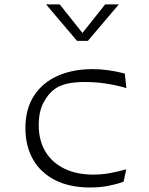

<svg xmlns="http://www.w3.org/2000/svg" viewBox="-20 -818 660 850"><path d="M532.5 -492.5 539.5 -428Q497.5 -440.5 450.5 -447.8Q403.5 -455 356.5 -455Q309.5 -455 277.2 -447.5Q245 -440 223 -424.5Q195 -405 173.2 -365.2Q151.5 -325.5 151.5 -263.5Q151.5 -195.5 181.5 -146.2Q211.5 -97 265.8 -71Q320 -45 392.5 -45Q429.5 -45 464.8 -51.2Q500 -57.5 539 -68.5L527 -13.5Q496.5 -2.5 459.8 4.8Q423 12 378 12Q288.5 12 224.2 -20.5Q160 -53 126.2 -112.2Q92.5 -171.5 92.5 -251Q92.5 -336.5 131 -395Q169.5 -453.5 236.5 -482.8Q303.5 -512 389.5 -512Q426 -512 461.8 -506.8Q497.5 -501.5 532.5 -492.5ZM321 -637H369L506 -798.5H445.5L345 -672L244.5 -798.5H184Z"/></svg>

Font: Monaspace Argon Var ExtraLight
Style: Regular
Weight: 200
Designer: Riley Cran and the Lettermatic Team
Version: Version 1.200 (Monaspace Argon Var)